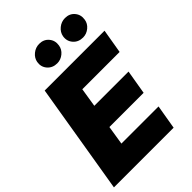

<svg xmlns="http://www.w3.org/2000/svg" viewBox="-272 -1073 1189 1189"><g transform="rotate(-45 323.0 -478.0)"><path d="M1.4 0 122.2 -727.3H646.3L619.3 -568.2H292.6L272.7 -443.2H572.4L545.5 -284.1H245.7L225.9 -159.1H551.1L524.1 0ZM296.9 -791.2Q256.4 -791.2 232.2 -818.9Q208.1 -846.6 214.5 -884.9Q219.8 -914.8 245.2 -935.4Q270.6 -956 302.6 -956Q342 -956 365.2 -928.3Q388.5 -900.6 382.1 -862.2Q377.8 -832.4 352.8 -811.8Q327.8 -791.2 296.9 -791.2ZM522.7 -791.2Q482.2 -791.2 458.1 -818.9Q433.9 -846.6 440.3 -884.9Q445.7 -914.8 471.1 -935.4Q496.4 -956 528.4 -956Q567.8 -956 591.1 -928.3Q614.3 -900.6 608 -862.2Q603.7 -832.4 578.7 -811.8Q553.6 -791.2 522.7 -791.2Z"/></g></svg>

Font: Inter UI Black
Style: Italic
Weight: 900
Italic angle: -9.39999°
Designer: Rasmus Andersson
Foundry: rsms
Version: 3.2;8d6f07862